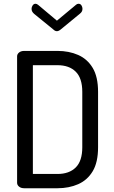

<svg xmlns="http://www.w3.org/2000/svg" viewBox="-20 -1002 606 1022"><path d="M109 0Q92 0 81.5 -8.5Q71 -17 71 -29V-702Q71 -714 81.5 -722.5Q92 -731 109 -731H286Q347 -731 396 -709.5Q445 -688 473.5 -640.5Q502 -593 502 -513V-218Q502 -138 473.5 -90.5Q445 -43 396 -21.5Q347 0 286 0ZM155 -76H286Q348 -76 383 -110.5Q418 -145 418 -218V-513Q418 -586 383 -620.5Q348 -655 286 -655H155ZM283 -836Q273 -836 264 -845L162 -928Q155 -934 151.5 -940.5Q148 -947 148 -955Q148 -965 154 -973.5Q160 -982 169 -982Q176 -982 183 -976L283 -892L384 -976Q390 -982 398 -982Q408 -982 413.5 -973.5Q419 -965 419 -955Q419 -947 415.5 -940.5Q412 -934 404 -928L303 -845Q292 -836 283 -836Z"/></svg>

Font: Dosis Medium
Style: Regular
Weight: 500
Designer: EdgarTolentino, PabloImpallari, IginoMarini
Foundry: EdgarTolentino, PabloImpallari, IginoMarini
Version: Version 3.001; ttfautohint (v1.8.2)